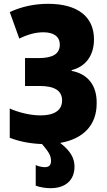

<svg xmlns="http://www.w3.org/2000/svg" viewBox="-20 -745 562 1005"><path d="M247 97C247 120 236 130 215 130C200 130 178 125 167 119V227C190 235 216 240 245 240C323 240 370 198 370 127C370 83 349 45 295 3C417 -18 487 -91 486 -206C487 -299 439 -358 355 -374V-378C428 -396 472 -454 472 -539C472 -658 386 -725 232 -725C161 -725 95 -711 31 -682L81 -543C128 -566 168 -576 207 -576C261 -576 293 -554 293 -511C293 -465 259 -441 183 -441H111V-295H186C262 -295 305 -273 305 -219C305 -169 266 -141 193 -141C139 -141 78 -156 31 -177V-24C78 -5 138 7 200 9C236 51 247 70 247 97Z"/></svg>

Font: Noto Sans Condensed Black
Style: Regular
Weight: 900
Width: 3
Designer: Monotype Design Team
Foundry: Monotype Imaging Inc.
Version: Version 2.013